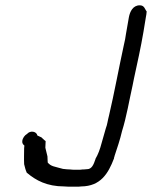

<svg xmlns="http://www.w3.org/2000/svg" viewBox="-20 -686 573 724"><path d="M64 -154C63 -146 67 -141 72 -137C72 -135 71 -131 71 -127C71 -111 70 -87 71 -68V-67C74 -54 77 -43 81 -35V-34H82C115 -6 157 17 222 17C232 18 242 18 251 18H268C275 18 279 18 287 17C359 16 388 -31 410 -89V-90C410 -92 411 -95 412 -97V-98C421 -125 433 -160 440 -191C457 -245 467 -306 480 -364L485 -389C498 -449 511 -507 521 -566L530 -621C531 -628 533 -635 533 -642V-643C526 -651 525 -666 507 -666C481 -666 470 -642 466 -621L455 -558C453 -545 451 -531 447 -516C428 -429 411 -335 391 -250C386 -232 385 -217 379 -202L363 -146C357 -123 350 -104 340 -87V-86C333 -65 326 -48 308 -48H307C300 -47 295 -47 291 -47H290C287 -46 283 -46 279 -46H261C256 -46 250 -46 245 -47H244C235 -47 228 -48 219 -49H218L199 -54L181 -59C172 -62 166 -66 160 -73C160 -77 159 -85 159 -95V-96C156 -108 154 -118 151 -129C151 -137 152 -147 152 -152V-154C146 -158 140 -165 135 -169H134L121 -175C118 -191 94 -195 82 -181C73 -176 65 -165 64 -154Z"/></svg>

Font: Scribbler
Style: BdIta
Weight: 700
Designer: Mew Too
Foundry: Cannot Into Space Fonts
Version: Version 1.001